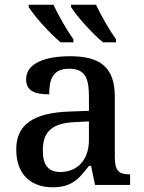

<svg xmlns="http://www.w3.org/2000/svg" viewBox="-20 -786 613 816"><path d="M238 -606H292V-619C264 -658 228 -721 207 -766H102V-756C123 -721 193 -642 238 -606ZM418 -606H473V-619C445 -658 409 -721 388 -766H282V-756C303 -721 373 -642 418 -606ZM204 10C285 10 316 -26 358 -81H367L384 0H533V-45H530C485 -45 468 -61 468 -117V-375C468 -501 405 -547 278 -547C175 -547 91 -519 91 -449C91 -402 124 -385 189 -385C189 -448 204 -494 274 -494C348 -494 358 -444 358 -373V-315L276 -312C123 -307 49 -257 49 -151C49 -41 115 10 204 10ZM236 -55C185 -55 162 -85 162 -146C162 -222 196 -263 299 -267L358 -270V-191C358 -108 310 -55 236 -55Z"/></svg>

Font: Noto Serif Thai Medium
Style: Regular
Weight: 500
Designer: Monotype Design Team
Foundry: Monotype Imaging Inc.
Version: Version 1.901;PS 001.901;hotconv 1.0.88;makeotf.lib2.5.64775